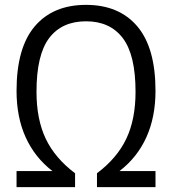

<svg xmlns="http://www.w3.org/2000/svg" viewBox="-20 -769 707 789"><path d="M471 -66H619V0H378.5V-57Q461 -119 499 -198.8Q537 -278.5 537 -392Q537 -543.5 484.5 -612.5Q432 -681.5 333.5 -681.5Q234.5 -681.5 182.2 -612.8Q130 -544 130 -392Q130 -278.5 168 -198.8Q206 -119 288.5 -57V0H48V-66H195.5Q123 -122 85.5 -204.8Q48 -287.5 48 -395.5Q48 -573 123 -661Q198 -749 333.5 -749Q469 -749 544 -661Q619 -573 619 -395.5Q619 -288 581.5 -205Q544 -122 471 -66Z"/></svg>

Font: Encode Sans Semi Condensed
Style: Regular
Weight: 400
Width: 4
Designer: Multiple Designers
Foundry: Impallari Type
Version: Version 2.000